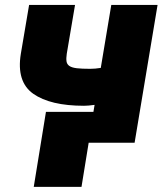

<svg xmlns="http://www.w3.org/2000/svg" viewBox="-20 -565 644 760"><path d="M62.5 -352.3 95.2 -545.5H277L244.3 -352.3Q241.5 -333.8 243.3 -322.1Q245 -310.4 254.8 -303.8Q264.6 -297.2 284.1 -294.9Q303.6 -292.6 336.6 -292.6Q346.6 -292.6 357.1 -293.5Q367.5 -294.4 378.9 -296.2L420.5 -545.5H603.7L512.8 0H331L302.6 174.7H113.6L161.9 -122.2H349.8L354.4 -149.9Q341.3 -148.1 331 -147.2Q320.7 -146.3 312.5 -146.3Q179.3 -146.3 111.5 -193.9Q44.4 -241.5 62.5 -352.3Z"/></svg>

Font: Inter P Black
Style: Italic
Weight: 900
Italic angle: -9.40001°
Designer: Rasmus Andersson
Foundry: rsms
Version: Version 3.018;git-588b23468